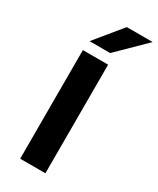

<svg xmlns="http://www.w3.org/2000/svg" viewBox="-227 -974 855 1041"><g transform="rotate(30 200.5 -453.5)"><path d="M95 0ZM95 -680H253V0H95ZM239 -907H401L231 -740H102Z"/></g></svg>

Font: Martel Sans ExtraBold
Style: Regular
Weight: 800
Designer: Dan Reynolds and Mathieu Réguer
Foundry: Dan Reynolds and Mathieu Réguer
Version: Version 1.002; ttfautohint (v1.1) -l 5 -r 5 -G 72 -x 0 -D la